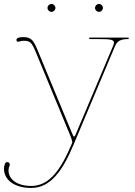

<svg xmlns="http://www.w3.org/2000/svg" viewBox="-80 -710 680 970"><path d="M371 -520V-512.5H421C474.5 -512.5 496 -510.5 496 -494.5C496 -490 494 -485 491.5 -478.5L304 -35C299.5 -24.5 298 -20 294.5 -20C291 -20 289.5 -24 285 -34.5L113.5 -448C90.5 -504 81 -522.5 37 -522.5C27.5 -522.5 3 -521.5 3 -508.5C3 -502 6.5 -499 12.5 -499C13.5 -499 15 -499.5 16 -500C25 -503 32.5 -504 39.5 -504C72 -504 80 -497 101.5 -445L277.5 -19C280.5 -11.5 285 2 285 9C285 10.5 285 11.5 284.5 12.5L281.5 19C227.5 147.5 169 229.5 78 229.5C9 229.5 -37 198 -37 150.5C-37 142.5 -35 134.5 -31.5 126C-31 124.5 -30.5 122.5 -30.5 121C-30.5 116.5 -33.5 112 -38.5 110C-40.5 109 -42 109 -44 109C-48.5 109 -52.5 111.5 -54.5 116.5C-58 125 -60 133.5 -60 142C-60 200.5 -5 239.5 77.5 239.5C174.5 239.5 235.5 154.5 291 22.5L500.5 -475.5C511 -502 529.5 -512.5 564.5 -512.5H570V-520ZM160 -670C160 -659 169.5 -650 180 -650C191 -650 200 -659.5 200 -670C200 -681 190.5 -690 180 -690C169 -690 160 -680.5 160 -670ZM400 -670C400 -659 409.5 -650 420 -650C431 -650 440 -659.5 440 -670C440 -681 430.5 -690 420 -690C409 -690 400 -680.5 400 -670Z"/></svg>

Font: Znikomit
Style: Regular
Weight: 100
Designer: gluk
Foundry: gluk
Version: Version 0.55